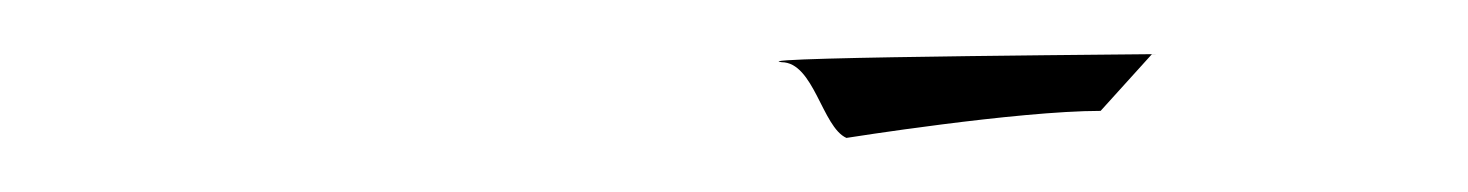

<svg xmlns="http://www.w3.org/2000/svg" viewBox="-20 -375 543 71"><path d="M269 -352C281 -352 284 -328 293 -324C293 -324 356 -334 387 -334L406 -355C424 -355 253 -354 269 -352Z"/></svg>

Font: pokerface
Style: oblique
Weight: 400
Version: Version 1